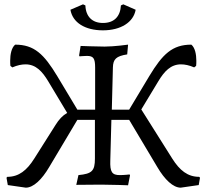

<svg xmlns="http://www.w3.org/2000/svg" viewBox="-20 -852 953 886"><path d="M455 -712C537 -712 596 -749 606 -807L549 -832L538 -827C535 -775 506 -746 455 -746C406 -746 376 -775 374 -827L363 -832L305 -807C315 -748 372 -712 455 -712ZM899 -36C846 -36 809 -66 775 -120L632 -347L710 -476C738 -523 768 -555 815 -555C833 -555 853 -551 876 -541L885 -548C886 -555 886 -564 886 -572C886 -601 880 -632 863 -646C775 -646 730 -602 669 -501L576 -346H496L501 -541C502 -579 516 -593 567 -601L571 -646C571 -646 507 -637 463 -637C425 -637 352 -640 352 -640L345 -596L347 -592C347 -592 369 -594 381 -594C411 -594 419 -583 419 -540V-346H337L244 -501C183 -602 138 -646 50 -646C33 -632 27 -601 27 -572C27 -564 27 -555 28 -548L37 -541C60 -551 80 -555 98 -555C145 -555 175 -523 203 -476L290 -331C269 -319 252 -301 236 -275L138 -120C104 -66 67 -36 14 -36L10 -32L16 2L99 14C134 14 173 -23 207 -81L337 -299H418V-120C418 -63 404 -50 342 -44L332 1C332 1 397 0 447 0C492 0 571 3 571 3L580 -43L578 -47C578 -47 553 -44 533 -44C497 -44 487 -58 489 -112L494 -299H576L706 -81C740 -23 779 14 814 14L897 2L903 -32Z"/></svg>

Font: Alegreya SC
Style: Regular
Weight: 400
Designer: Juan Pablo del Peral
Foundry: Huerta Tipografica
Version: Version 2.007;PS 002.007;hotconv 1.0.88;makeotf.lib2.5.64775